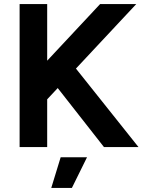

<svg xmlns="http://www.w3.org/2000/svg" viewBox="-20 -720 706 940"><path d="M158 -177 142 -349 470 -700H647ZM76 0V-700H211V0ZM489 0 210 -356 309 -438 658 0ZM231 200 277 50H406L332 200Z"/></svg>

Font: Figtree
Style: Bold
Weight: 700
Designer: Erik Kennedy
Foundry: Erik Kennedy
Version: Version 2.001;gftools[0.9.30]